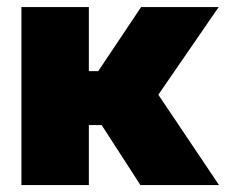

<svg xmlns="http://www.w3.org/2000/svg" viewBox="-20 -536 654 556"><path d="M42 0V-515.6H237.3V-330.1H264.6L388.7 -515.6H613.3L438.5 -261.7L614.3 0H386.7L274.4 -173.8H237.3V0Z"/></svg>

Font: Inter Display Black
Style: Regular
Weight: 900
Designer: Rasmus Andersson
Foundry: rsms
Version: Version 4.000;git-a52131595